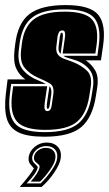

<svg xmlns="http://www.w3.org/2000/svg" viewBox="-31 -526 430 757"><path d="M144 13Q76 13 41 -4.5Q6 -22 -4.5 -59.5Q-15 -97 -8 -156L-1 -213H69Q46 -229 33.5 -255Q21 -281 26 -327L29 -352Q39 -435 85 -470.5Q131 -506 228 -506Q325 -506 356.5 -467.5Q388 -429 375 -343L367 -288H307Q330 -273 344.5 -248Q359 -223 352 -179L347 -147Q334 -63 289.5 -25Q245 13 144 13ZM146 -5Q236 -5 277 -38.5Q318 -72 330 -147L335 -179Q343 -226 321 -252.5Q299 -279 262 -290L246 -295Q238 -297 231 -299.5Q224 -302 219 -306H353L358 -343Q369 -420 341 -454.5Q313 -489 225 -489Q137 -489 96 -457Q55 -425 46 -352L43 -327Q37 -277 60 -250Q83 -223 120 -209Q125 -207 134 -203Q143 -199 149 -195H13L8 -156Q-2 -77 26.5 -41Q55 -5 146 -5ZM148 -14Q63 -14 35 -48Q7 -82 17 -156L21 -186H155L146 -125Q143 -107 145 -97Q147 -88 156 -88Q164 -88 168 -95Q172 -102 173 -112L179 -153Q184 -186 165.5 -197Q147 -208 118 -220Q87 -234 67 -257.5Q47 -281 52 -327L55 -352Q63 -420 102.5 -450Q142 -480 224 -480Q306 -480 333 -448Q360 -416 349 -343L345 -315H216L224 -371Q227 -386 225 -397Q224 -406 215 -406Q206 -406 202 -399.5Q198 -393 196 -383L191 -341Q189 -321 198 -310Q207 -299 223.5 -293.5Q240 -288 258 -281Q292 -267 313 -246Q334 -225 326 -179L321 -147Q310 -77 272 -45.5Q234 -14 148 -14ZM208 -314Q198 -322 200 -341L205 -383Q206 -387 208 -393Q208 -397 213 -397Q219 -397 216 -371ZM157 -97Q151 -97 155 -125L164 -186Q174 -176 171 -153L165 -112Q163 -97 157 -97ZM47 211Q73 181 86 163.5Q99 146 103 137L101 136Q96 131 88 121Q80 111 82 93Q86 69 106.5 52.5Q127 36 153 36Q182 36 197.5 53.5Q213 71 208 100Q205 121 183 154Q161 187 133 211ZM74 197H129Q153 174 172.5 145.5Q192 117 194 100Q198 77 186 63.5Q174 50 151 50Q131 50 115 62.5Q99 75 96 93Q95 106 100.5 113Q106 120 111 124Q118 131 118 133Q115 155 74 197ZM90 190Q122 154 125 133Q126 126 120 121.5Q114 117 108 111Q102 105 103 93Q105 78 118.5 67.5Q132 57 150 57Q170 57 180 69Q190 81 187 100Q185 117 165.5 144.5Q146 172 127 190Z"/></svg>

Font: Alumni Sans Collegiate One
Style: Italic
Weight: 400
Italic angle: -8°
Designer: Robert E. Leuschke
Foundry: Robert E. Leuschke
Version: Version 1.100